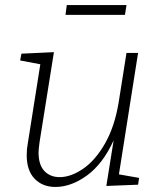

<svg xmlns="http://www.w3.org/2000/svg" viewBox="-20 -735 639 762"><path d="M452 -43 532 -29 528 -2 402 3 431 -178Q388 -84 325 -38.5Q262 7 200 7Q149 7 117.5 -25.5Q86 -58 86 -119Q86 -143 90 -164L140 -480L60 -495L65 -522L194 -528L137 -171Q133 -141 133 -130Q133 -81 156 -56.5Q179 -32 217 -32Q261 -32 309.5 -65Q358 -98 396.5 -165Q435 -232 451 -329L482 -525H528ZM245 -715H482L476 -676H240Z"/></svg>

Font: Bitter Pro Light
Style: Italic
Weight: 300
Italic angle: -9°
Designer: Sol Matas, and Bitter project Authors
Foundry: Sol Matas
Version: Version 1.010